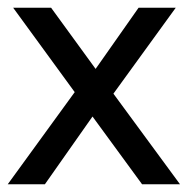

<svg xmlns="http://www.w3.org/2000/svg" viewBox="-20 -476 485 496"><path d="M14 -456H112L227 -298L338 -456H434L273 -234L445 0H347L219 -175L96 0H0L173 -238Z"/></svg>

Font: Average Sans
Style: Regular
Weight: 400
Designer: Eduardo Rodriguez Tunni
Foundry: Eduardo Rodriguez Tunni
Version: Version 1.001